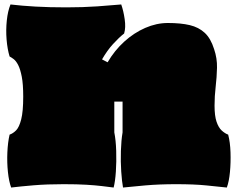

<svg xmlns="http://www.w3.org/2000/svg" viewBox="-20 -823 1061 860"><path d="M30 17Q20 -10 15.5 -52.5Q11 -95 13 -140.5Q15 -186 23 -220Q38 -225 52 -239Q66 -253 75 -288.5Q84 -324 84 -390Q84 -446 77.5 -479.5Q71 -513 61.5 -531.5Q52 -550 41.5 -558Q31 -566 23 -570Q13 -603 9.5 -646Q6 -689 10.5 -731.5Q15 -774 27 -803Q77 -797 139 -793.5Q201 -790 277 -790Q351 -790 416 -794.5Q481 -799 523 -803Q533 -775 538.5 -737Q544 -699 536 -673Q513 -655 486.5 -626Q460 -597 437 -557L462 -544Q493 -597 536.5 -636.5Q580 -676 630.5 -698Q681 -720 732 -720Q790 -720 830 -710.5Q870 -701 897 -676Q924 -651 939 -603Q953 -562 952 -519.5Q951 -477 946 -434.5Q941 -392 941 -350Q941 -304 950 -277.5Q959 -251 973.5 -238Q988 -225 1002 -220Q1011 -186 1012.5 -140.5Q1014 -95 1010 -52.5Q1006 -10 996 17Q958 13 904 7.5Q850 2 768 2Q694 2 630.5 7.5Q567 13 531 17Q526 -10 523 -54.5Q520 -99 521.5 -147Q523 -195 529 -230V-368H492V-230Q499 -195 500.5 -147Q502 -99 499 -54.5Q496 -10 489 17Q465 14 436.5 10.5Q408 7 367 4.5Q326 2 265 2Q190 2 130.5 7Q71 12 30 17Z"/></svg>

Font: Oi
Style: Regular
Weight: 400
Designer: Kostas Bartsokas, Mohamad Dakak
Foundry: Foundry5
Version: Version 4.000